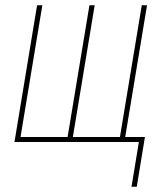

<svg xmlns="http://www.w3.org/2000/svg" viewBox="-20 -540 640 730"><path d="M480 170 508 0H35L121 -520H141L58 -19H237L320 -520H340L257 -19H436L519 -520H539L456 -19H531L500 170Z"/></svg>

Font: Iosevka Thin Extended Oblique
Style: Regular
Weight: 100
Width: 7
Italic angle: -9°
Monospace: yes
Designer: Belleve Invis
Foundry: Belleve Invis
Version: Version 32.5.0; ttfautohint (v1.8.4)